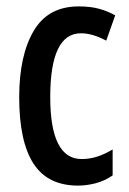

<svg xmlns="http://www.w3.org/2000/svg" viewBox="-20 -570 402 600"><path d="M224 10Q129 10 84.5 -59Q40 -128 40 -266Q40 -396 85 -473Q130 -550 226 -550Q263 -550 290 -542.5Q317 -535 340 -522L312 -443Q269 -466 233 -466Q137 -466 137 -267Q137 -73 235 -73Q260 -73 283.5 -80.5Q307 -88 332 -103V-22Q308 -5 279.5 2.5Q251 10 224 10Z"/></svg>

Font: Noto Sans Gujarati UI ExtraCondensed Medium
Style: Regular
Weight: 500
Width: 2
Designer: Jelle Bosma - Monotype Design Team, Universal Thirst
Foundry: Monotype Imaging Inc.
Version: Version 2.106; ttfautohint (v1.8.4.7-5d5b)